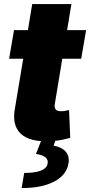

<svg xmlns="http://www.w3.org/2000/svg" viewBox="-20 -696 449 957"><path d="M409.2 -545.9 384.8 -403.3H290.5L252.9 -175.8Q247.6 -141.1 284.2 -141.6Q293 -141.1 305.4 -143.6Q317.9 -146 324.2 -147.5L330.1 -8.8Q314.9 -4.9 289.8 0.7Q264.6 6.3 231.4 7.8Q128.4 12.7 83.5 -29.5Q38.6 -71.8 54.7 -157.2L95.7 -403.3H25.4L49.8 -545.9H119.1L140.6 -675.8H335.9L314.5 -545.9ZM188.5 -2.9H258.8L247.1 30.3Q287.6 36.6 307.6 60.1Q327.6 83.5 321.3 118.2Q312.5 175.8 250.5 208.7Q188.5 241.7 87.9 241.2L100.6 166Q206.1 166 216.8 122.1Q226.6 81.5 159.2 71.3Z"/></svg>

Font: Inter Tight Black
Style: Italic
Weight: 900
Italic angle: -9.39999°
Designer: Rasmus Andersson
Foundry: rsms
Version: Version 3.004; ttfautohint (v1.8.4.7-5d5b)